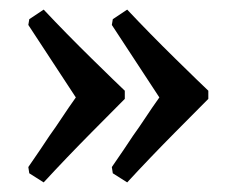

<svg xmlns="http://www.w3.org/2000/svg" viewBox="-20 -425 477 400"><path d="M215 -64 213 -77Q227 -97 238 -113.5Q249 -130 257 -142Q270 -160 283.5 -180.5Q297 -201 312 -222L213 -373L215 -385L245 -405Q292 -355 345 -303Q398 -251 414 -236V-219Q398 -203 345 -149.5Q292 -96 245 -45ZM41 -64 39 -77Q53 -97 64 -113.5Q75 -130 83 -142Q96 -160 109.5 -180.5Q123 -201 138 -222L39 -373L41 -385L71 -405Q118 -355 171 -303Q224 -251 240 -236V-219Q224 -203 171 -149.5Q118 -96 71 -45Z"/></svg>

Font: Alegreya SC Medium
Style: Regular
Weight: 500
Designer: Juan Pablo del Peral
Foundry: Huerta Tipografica
Version: Version 2.007; ttfautohint (v1.6)